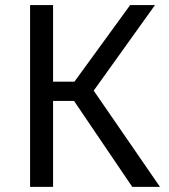

<svg xmlns="http://www.w3.org/2000/svg" viewBox="-20 -726 655 746"><path d="M493.8 0 267.7 -333.8H186.2V0H96.9V-706.2H186.2V-408.7H269.2L485.6 -706.2H582.1L344.1 -373.8L601.5 0Z"/></svg>

Font: Fira Code Fixed
Style: Regular
Weight: 400
Monospace: yes
Designer: Carrois Corporate, Edenspiekermann AG, Nikita Prokopov
Foundry: Carrois Corporate, Edenspiekermann AG, Nikita Prokopov
Version: Version 5.002